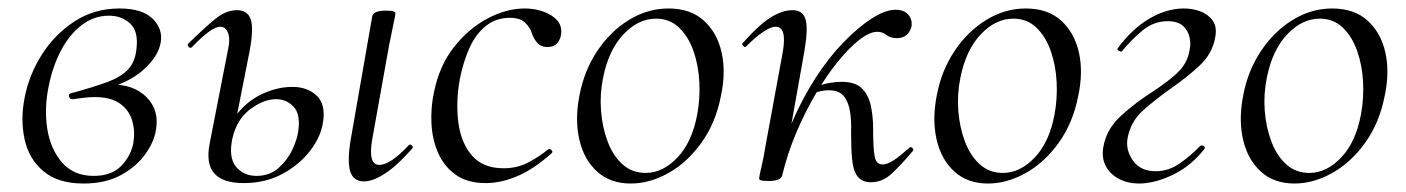

<svg xmlns="http://www.w3.org/2000/svg" viewBox="-20 -419 3318 453"><path d="M177 14Q117 14 82.5 -15Q48 -44 38 -90.5Q28 -137 38 -188Q48 -241 78 -289Q108 -337 155 -368Q202 -399 262 -399Q316 -399 340.5 -374.5Q365 -350 359 -318Q353 -285 318 -254Q283 -223 226 -209L241 -220Q296 -220 326 -189.5Q356 -159 348 -113Q344 -85 323 -55.5Q302 -26 265.5 -6Q229 14 177 14ZM201 -4Q244 -4 267 -28.5Q290 -53 295 -84Q299 -111 291.5 -135.5Q284 -160 262.5 -175Q241 -190 203 -190Q191 -190 179.5 -188.5Q168 -187 152 -185Q145 -184 143 -191Q141 -198 148 -199Q199 -213 232 -225Q265 -237 282 -255Q299 -273 302 -304Q307 -345 287 -363.5Q267 -382 237 -382Q202 -382 173 -360Q144 -338 124 -300Q104 -262 95 -216Q84 -164 91.5 -115.5Q99 -67 126.5 -35.5Q154 -4 201 -4Z M839 9Q814 9 806.5 -14Q799 -37 807 -87L858 -379Q860 -394 890 -394Q905 -394 909 -392Q913 -390 913 -388Q913 -384 908 -361Q903 -338 898 -312L858 -89Q848 -30 875 -30Q901 -30 944 -76Q948 -80 952 -75.5Q956 -71 952 -68Q918 -29 889 -10Q860 9 839 9ZM555 13Q506 13 485.5 -10Q465 -33 475 -82L517 -297Q524 -327 518 -341.5Q512 -356 500 -356Q489 -356 472 -343.5Q455 -331 433 -308Q429 -304 425 -308.5Q421 -313 425 -317Q462 -353 487.5 -374Q513 -395 539 -395Q564 -395 571.5 -373.5Q579 -352 569 -299L528 -91Q519 -47 537 -25.5Q555 -4 585 -4Q616 -4 637 -22.5Q658 -41 670 -66.5Q682 -92 684 -112Q689 -150 672.5 -167.5Q656 -185 631 -185Q602 -185 570 -161Q538 -137 528 -91L514 -92Q522 -131 546 -158Q570 -185 603.5 -199.5Q637 -214 670 -214Q705 -214 727 -193.5Q749 -173 742 -130Q737 -96 711.5 -63Q686 -30 646 -8.5Q606 13 555 13Z M1126 13Q1083 13 1055.5 -6.5Q1028 -26 1014 -57.5Q1000 -89 998 -127Q996 -165 1004 -202Q1017 -265 1051.5 -308.5Q1086 -352 1130.5 -375.5Q1175 -399 1218 -399Q1242 -399 1262.5 -391.5Q1283 -384 1294.5 -371Q1306 -358 1304 -340Q1303 -327 1295 -317.5Q1287 -308 1271 -308Q1257 -308 1248.5 -317Q1240 -326 1235 -340Q1232 -352 1220 -364.5Q1208 -377 1183 -377Q1150 -377 1126 -357.5Q1102 -338 1087.5 -305.5Q1073 -273 1065 -233Q1055 -178 1061.5 -129.5Q1068 -81 1094 -51.5Q1120 -22 1168 -22Q1201 -22 1227 -36Q1253 -50 1274 -67Q1277 -69 1281 -65Q1285 -61 1282 -58Q1241 -21 1202 -4Q1163 13 1126 13Z M1468 14Q1420 14 1389 -14Q1358 -42 1347 -89Q1336 -136 1347 -193Q1358 -252 1389 -298.5Q1420 -345 1464 -372Q1508 -399 1557 -399Q1609 -399 1640.5 -370.5Q1672 -342 1682.5 -295.5Q1693 -249 1681 -193Q1669 -130 1635.5 -83Q1602 -36 1557.5 -11Q1513 14 1468 14ZM1503 -11Q1544 -11 1578.5 -47.5Q1613 -84 1625 -149Q1632 -186 1630 -225.5Q1628 -265 1616 -299Q1604 -333 1582 -354Q1560 -375 1528 -375Q1486 -375 1451 -338Q1416 -301 1403 -236Q1395 -197 1398 -158Q1401 -119 1413.5 -85.5Q1426 -52 1448.5 -31.5Q1471 -11 1503 -11Z M1826 -7 1812 -8Q1823 -70 1847.5 -127.5Q1872 -185 1903.5 -234Q1935 -283 1970 -319Q2005 -355 2037 -375.5Q2069 -396 2093 -396Q2112 -396 2122 -385.5Q2132 -375 2131 -359Q2129 -346 2120 -337.5Q2111 -329 2096 -329Q2081 -329 2071.5 -336.5Q2062 -344 2050 -344Q2032 -344 2007.5 -325Q1983 -306 1956 -272.5Q1929 -239 1904 -196.5Q1879 -154 1858.5 -105.5Q1838 -57 1826 -7ZM1794 8Q1780 8 1775.5 6.5Q1771 5 1771 2Q1771 -2 1776.5 -25Q1782 -48 1786 -74L1827 -297Q1837 -356 1810 -356Q1799 -356 1781 -344Q1763 -332 1741 -310Q1738 -306 1733.5 -310.5Q1729 -315 1733 -318Q1767 -357 1795.5 -376Q1824 -395 1850 -395Q1874 -395 1880.5 -373.5Q1887 -352 1878 -299L1826 -7Q1824 8 1794 8ZM2035 11Q2014 11 2003.5 -2.5Q1993 -16 1990.5 -42.5Q1988 -69 1988 -107Q1989 -134 1985.5 -156Q1982 -178 1971 -192Q1960 -206 1935 -206Q1920 -206 1901 -200L1899 -212Q1919 -220 1935.5 -223Q1952 -226 1965 -226Q1998 -226 2013.5 -210.5Q2029 -195 2034.5 -170Q2040 -145 2040 -116Q2040 -70 2043.5 -50.5Q2047 -31 2062 -31Q2074 -31 2089.5 -41.5Q2105 -52 2125 -70Q2129 -74 2133 -69.5Q2137 -65 2133 -62Q2106 -30 2084 -9.5Q2062 11 2035 11Z M2311 14Q2263 14 2232 -14Q2201 -42 2190 -89Q2179 -136 2190 -193Q2201 -252 2232 -298.5Q2263 -345 2307 -372Q2351 -399 2400 -399Q2452 -399 2483.5 -370.5Q2515 -342 2525.5 -295.5Q2536 -249 2524 -193Q2512 -130 2478.5 -83Q2445 -36 2400.5 -11Q2356 14 2311 14ZM2346 -11Q2387 -11 2421.5 -47.5Q2456 -84 2468 -149Q2475 -186 2473 -225.5Q2471 -265 2459 -299Q2447 -333 2425 -354Q2403 -375 2371 -375Q2329 -375 2294 -338Q2259 -301 2246 -236Q2238 -197 2241 -158Q2244 -119 2256.5 -85.5Q2269 -52 2291.5 -31.5Q2314 -11 2346 -11Z M2667 14Q2641 14 2620 3Q2599 -8 2589 -27Q2579 -46 2583 -71Q2590 -114 2624.5 -145.5Q2659 -177 2700 -203Q2744 -232 2763.5 -253Q2783 -274 2787 -303Q2790 -316 2786.5 -331.5Q2783 -347 2771 -358Q2759 -369 2735 -369Q2702 -369 2675.5 -347Q2649 -325 2627 -298Q2625 -296 2620 -299Q2615 -302 2617 -305Q2652 -352 2692.5 -375.5Q2733 -399 2773 -399Q2794 -399 2812.5 -392Q2831 -385 2841.5 -370Q2852 -355 2847 -330Q2840 -292 2810.5 -264.5Q2781 -237 2745 -212Q2708 -186 2677.5 -159Q2647 -132 2640 -91Q2636 -64 2653.5 -39.5Q2671 -15 2707 -15Q2737 -15 2763.5 -33.5Q2790 -52 2812 -75Q2815 -77 2819.5 -74.5Q2824 -72 2822 -68Q2790 -27 2747 -6.5Q2704 14 2667 14Z M3034 14Q2986 14 2955 -14Q2924 -42 2913 -89Q2902 -136 2913 -193Q2924 -252 2955 -298.5Q2986 -345 3030 -372Q3074 -399 3123 -399Q3175 -399 3206.5 -370.5Q3238 -342 3248.5 -295.5Q3259 -249 3247 -193Q3235 -130 3201.5 -83Q3168 -36 3123.5 -11Q3079 14 3034 14ZM3069 -11Q3110 -11 3144.5 -47.5Q3179 -84 3191 -149Q3198 -186 3196 -225.5Q3194 -265 3182 -299Q3170 -333 3148 -354Q3126 -375 3094 -375Q3052 -375 3017 -338Q2982 -301 2969 -236Q2961 -197 2964 -158Q2967 -119 2979.5 -85.5Q2992 -52 3014.5 -31.5Q3037 -11 3069 -11Z"/></svg>

Font: Cormorant
Style: Italic
Weight: 400
Italic angle: -10°
Designer: Christian Thalmann (Catharsis Fonts)
Foundry: Catharsis Fonts
Version: Version 4.000